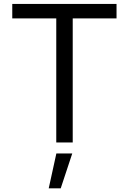

<svg xmlns="http://www.w3.org/2000/svg" viewBox="-20 -748 676 1008"><path d="M44.4 -651.4V-727.5H591.8V-651.4H361.8V0H275.4V-651.4ZM235.8 240.7 275.9 57.6H359.4L298.8 240.7Z"/></svg>

Font: V-Inter
Style: Regular-375
Weight: 375
Designer: Rasmus Andersson
Foundry: rsms
Version: Version 4.000;git-4146feb